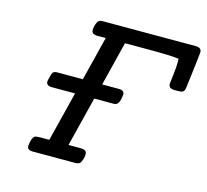

<svg xmlns="http://www.w3.org/2000/svg" viewBox="-101 -809 996 925"><g transform="rotate(15 397.0 -347.0)"><path d="M109.9 -21Q113.8 -63 128.9 -71.8Q133.8 -74.7 153.8 -75.2H200.2L262.2 -323.2H146Q118.2 -323.2 118.2 -345.2Q118.2 -348.1 120.1 -354.5Q122.1 -360.8 122.1 -362.8Q123 -365.7 124.5 -372.3Q126 -378.9 127 -380.9Q127.9 -382.8 129.4 -387Q130.9 -391.1 132.8 -392.6Q134.8 -394 137.9 -396Q141.1 -397.9 145.5 -398.4Q149.9 -398.9 155.8 -398.9H280.8L335.9 -619.1H295.9Q265.1 -619.1 265.1 -640.1Q265.1 -660.2 274.9 -680.2Q280.8 -694.3 301.8 -693.8H765.1Q793.9 -693.8 793.9 -670.9Q793.9 -668 790.5 -637.9Q787.1 -607.9 781.5 -561.5Q775.9 -515.1 772.9 -493.2Q771 -474.1 763.9 -468.5Q756.8 -462.9 740.2 -462.9H723.1Q705.1 -462.9 698 -468.5Q690.9 -474.1 690.9 -487.8Q690.9 -493.7 696 -530.8Q701.2 -567.9 701.2 -599.1Q701.2 -602.1 700.7 -606.9Q700.2 -611.8 700.2 -613.8Q661.1 -618.7 581.1 -619.1H432.1L377 -398.9H461.9Q487.8 -398.9 487.8 -377Q483.9 -334 467.8 -326.2Q462.9 -323.2 452.1 -323.2H357.9L295.9 -75.2H357.9Q386.7 -75.2 387 -54.2Q387.2 -33.2 377 -13.2Q371.1 0 350.1 0H138.2Q109.9 0 109.9 -21Z"/></g></svg>

Font: CMU Concrete
Style: BoldItalic
Weight: 700
Italic angle: -14.04°
Version: Version 0.7.0